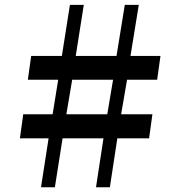

<svg xmlns="http://www.w3.org/2000/svg" viewBox="-20 -790 761 810"><path d="M185 -206.5H64L78 -308H202L225.5 -453.5H97.5L111.5 -554H241L275 -769.5H333.5L299.5 -554H471.5L506.5 -769.5H565.5L530.5 -554H657L643 -453.5H516L491 -308H623L609 -206.5H475L443.5 0H385L416.5 -206.5H244L211.5 0H153ZM432.5 -308 457 -453.5H284.5L260 -308Z"/></svg>

Font: Merriweather 20pt Black
Style: Regular
Weight: 900
Version: Version 2.100